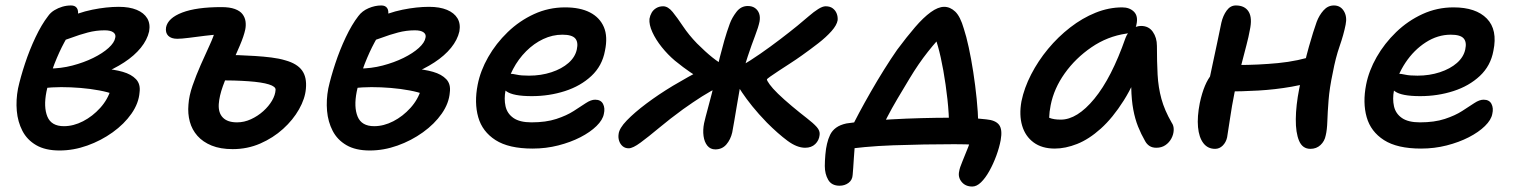

<svg xmlns="http://www.w3.org/2000/svg" viewBox="-20 -534 5552 703"><path d="M198 17Q146 17 112.5 -2.5Q79 -22 62 -55Q45 -88 41.5 -128Q38 -168 46 -210Q55 -251 71.5 -301Q88 -351 110 -397.5Q132 -444 156 -475Q165 -488 179 -496.5Q193 -505 208.5 -509.5Q224 -514 240 -514Q255 -514 261.5 -504.5Q268 -495 265 -477Q261 -461 247.5 -437Q234 -413 215.5 -379Q197 -345 179.5 -300.5Q162 -256 150 -198Q139 -142 153.5 -107Q168 -72 214 -72Q249 -72 284 -90Q319 -108 347 -139Q375 -170 386 -208L396 -189Q375 -197 343 -203Q311 -209 275 -212Q239 -215 204 -215Q169 -215 141 -211L158 -283Q203 -283 245 -294Q287 -305 321.5 -322Q356 -339 377.5 -358.5Q399 -378 402 -396Q405 -408 395 -415.5Q385 -423 363 -423Q332 -423 301.5 -415Q271 -407 240.5 -395.5Q210 -384 177 -375Q161 -372 150.5 -381Q140 -390 144 -406Q147 -423 166 -437.5Q185 -452 205 -460Q266 -488 318 -498.5Q370 -509 415 -509Q454 -509 480.5 -498Q507 -487 519 -467Q531 -447 526 -419Q519 -388 495.5 -359Q472 -330 434.5 -305.5Q397 -281 351 -263Q305 -245 253 -236L268 -284Q315 -286 356.5 -283Q398 -280 429.5 -271Q461 -262 478 -244Q495 -226 491 -196Q488 -156 461.5 -118Q435 -80 392.5 -49.5Q350 -19 299.5 -1Q249 17 198 17Z M832 12Q787 12 755 -1Q723 -14 703 -36.5Q683 -59 675 -88.5Q667 -118 670 -151Q672 -183 685 -220.5Q698 -258 715 -296.5Q732 -335 747.5 -368.5Q763 -402 769 -426L787 -408Q762 -407 730.5 -403Q699 -399 671.5 -395.5Q644 -392 629 -392Q607 -392 596 -403Q585 -414 588 -434Q595 -468 647 -488Q699 -508 791 -508Q821 -508 840 -501Q859 -494 868 -482Q877 -470 879 -455.5Q881 -441 878 -426Q873 -402 858 -367Q843 -332 826 -293.5Q809 -255 796 -218.5Q783 -182 781 -153Q779 -121 796 -103.5Q813 -86 848 -86Q874 -86 899 -97.5Q924 -109 944 -127Q964 -145 976 -165.5Q988 -186 989 -205Q990 -217 964.5 -225Q939 -233 890 -236.5Q841 -240 774 -240Q753 -240 741.5 -252.5Q730 -265 734 -285Q738 -308 757 -320.5Q776 -333 801 -333Q825 -333 854 -332Q883 -331 914 -329Q945 -327 973.5 -323.5Q1002 -320 1025 -313Q1068 -301 1086 -276Q1104 -251 1100 -209Q1097 -173 1075 -134Q1053 -95 1016.5 -62Q980 -29 933 -8.5Q886 12 832 12Z M1334 17Q1282 17 1248.5 -2.5Q1215 -22 1198 -55Q1181 -88 1177.5 -128Q1174 -168 1182 -210Q1191 -251 1207.5 -301Q1224 -351 1246 -397.5Q1268 -444 1292 -475Q1306 -494 1329.5 -504Q1353 -514 1376 -514Q1391 -514 1397.5 -504.5Q1404 -495 1401 -477Q1397 -461 1383.5 -437Q1370 -413 1351.5 -379Q1333 -345 1315.5 -300.5Q1298 -256 1286 -198Q1275 -142 1289.5 -107Q1304 -72 1350 -72Q1385 -72 1420 -90Q1455 -108 1483 -139Q1511 -170 1522 -208L1532 -189Q1511 -197 1479 -203Q1447 -209 1411 -212Q1375 -215 1340 -215Q1305 -215 1277 -211L1294 -283Q1339 -283 1381 -294Q1423 -305 1457.5 -322Q1492 -339 1513.5 -358.5Q1535 -378 1538 -396Q1541 -408 1531 -415.5Q1521 -423 1499 -423Q1468 -423 1437.5 -415Q1407 -407 1376.5 -395.5Q1346 -384 1313 -375Q1297 -372 1286.5 -381Q1276 -390 1280 -406Q1283 -423 1302 -437.5Q1321 -452 1341 -460Q1402 -488 1454 -498.5Q1506 -509 1551 -509Q1590 -509 1616.5 -498Q1643 -487 1655 -467Q1667 -447 1662 -419Q1655 -388 1631.5 -359Q1608 -330 1570.5 -305.5Q1533 -281 1487 -263Q1441 -245 1389 -236L1404 -284Q1451 -286 1492.5 -283Q1534 -280 1565.5 -271Q1597 -262 1614 -244Q1631 -226 1627 -196Q1624 -156 1597.5 -118Q1571 -80 1528.5 -49.5Q1486 -19 1435.5 -1Q1385 17 1334 17Z M1930 10Q1843 10 1794.5 -21Q1746 -52 1731 -105Q1716 -158 1729 -224Q1739 -275 1767.5 -325Q1796 -375 1839 -416.5Q1882 -458 1935.5 -482.5Q1989 -507 2049 -507Q2104 -507 2140 -488.5Q2176 -470 2191 -435Q2206 -400 2195 -348Q2185 -293 2145.5 -256Q2106 -219 2048.5 -200.5Q1991 -182 1927 -182Q1859 -182 1834.5 -199.5Q1810 -217 1814 -239Q1817 -251 1824.5 -257.5Q1832 -264 1847 -264Q1857 -264 1872.5 -260.5Q1888 -257 1917 -257Q1961 -257 1999 -269.5Q2037 -282 2061.5 -303.5Q2086 -325 2092 -353Q2098 -380 2086 -393.5Q2074 -407 2039 -407Q2003 -407 1969 -391Q1935 -375 1906.5 -346.5Q1878 -318 1858.5 -281Q1839 -244 1831 -203Q1825 -172 1831 -145Q1837 -118 1860 -102Q1883 -86 1926 -86Q1979 -86 2017 -98.5Q2055 -111 2080.5 -127.5Q2106 -144 2125 -156.5Q2144 -169 2159 -169Q2180 -169 2188 -153.5Q2196 -138 2191 -117Q2187 -95 2164 -72.5Q2141 -50 2105 -31.5Q2069 -13 2024 -1.5Q1979 10 1930 10Z M2928 7Q2898 7 2863.5 -18.5Q2829 -44 2788 -85Q2757 -117 2734.5 -145Q2712 -173 2697 -195.5Q2682 -218 2673 -234Q2670 -240 2668.5 -246.5Q2667 -253 2669 -260Q2670 -269 2677.5 -277.5Q2685 -286 2693 -292Q2726 -311 2763.5 -337Q2801 -363 2837 -390.5Q2873 -418 2900 -440Q2922 -458 2941 -474.5Q2960 -491 2976 -501Q2992 -511 3003 -511Q3019 -511 3029 -503.5Q3039 -496 3043.5 -484.5Q3048 -473 3047 -460Q3044 -442 3024.5 -420Q3005 -398 2976 -375.5Q2947 -353 2916 -331Q2895 -316 2872.5 -301.5Q2850 -287 2831 -274.5Q2812 -262 2800 -253.5Q2788 -245 2788 -243Q2788 -239 2798 -225Q2808 -211 2828.5 -191Q2849 -171 2880 -145Q2910 -120 2934 -101.5Q2958 -83 2970.5 -69Q2983 -55 2981 -40Q2979 -20 2965 -6.5Q2951 7 2928 7ZM2282 9Q2269 9 2260 1.5Q2251 -6 2247 -18Q2243 -30 2245 -43Q2247 -64 2275 -93Q2303 -122 2347 -155Q2391 -188 2444 -220Q2478 -240 2499.5 -252Q2521 -264 2533.5 -270.5Q2546 -277 2553 -280L2570 -234Q2564 -236 2548 -244.5Q2532 -253 2507.5 -269.5Q2483 -286 2451 -312Q2425 -334 2403 -361.5Q2381 -389 2368.5 -416.5Q2356 -444 2358 -465Q2360 -477 2366 -487.5Q2372 -498 2383 -504.5Q2394 -511 2408 -511Q2426 -511 2443 -490Q2460 -469 2481 -437.5Q2502 -406 2532 -375Q2563 -344 2588 -324Q2613 -304 2633 -294L2615 -217Q2582 -201 2550.5 -181Q2519 -161 2481 -134Q2433 -99 2393.5 -66Q2354 -33 2325.5 -12Q2297 9 2282 9ZM2599 13Q2581 13 2570 -0.5Q2559 -14 2556 -36Q2553 -58 2558 -83Q2563 -105 2570.5 -132Q2578 -159 2586.5 -192.5Q2595 -226 2603 -267Q2608 -294 2615.5 -324Q2623 -354 2632 -385.5Q2641 -417 2652 -447Q2660 -469 2676.5 -490.5Q2693 -512 2718 -512Q2734 -512 2744.5 -504.5Q2755 -497 2759.5 -484.5Q2764 -472 2761 -455Q2757 -435 2744.5 -402.5Q2732 -370 2718 -328Q2704 -286 2694 -239Q2692 -228 2687.5 -202.5Q2683 -177 2678 -147.5Q2673 -118 2668.5 -91Q2664 -64 2661 -49Q2655 -23 2639.5 -5Q2624 13 2599 13Z M3096 -62Q3107 -86 3126 -121.5Q3145 -157 3168.5 -198Q3192 -239 3217 -279Q3242 -319 3265 -352Q3300 -399 3330.5 -434.5Q3361 -470 3388 -489.5Q3415 -509 3437 -509Q3459 -509 3477.5 -491.5Q3496 -474 3509 -429Q3518 -402 3527 -360.5Q3536 -319 3543.5 -270.5Q3551 -222 3556 -172.5Q3561 -123 3562 -80L3455 -68Q3455 -116 3449 -170.5Q3443 -225 3434 -275.5Q3425 -326 3414.5 -363.5Q3404 -401 3395 -415L3443 -418Q3412 -388 3377.5 -344.5Q3343 -301 3310 -246Q3287 -208 3266 -172.5Q3245 -137 3228.5 -105Q3212 -73 3199 -45ZM3540 149Q3515 149 3501 132Q3487 115 3492 93Q3494 80 3504 56.5Q3514 33 3525 4.5Q3536 -24 3542 -52L3593 -1Q3578 -2 3549 -4Q3520 -6 3474 -6Q3421 -6 3363.5 -5Q3306 -4 3250.5 -2Q3195 0 3146.5 4.5Q3098 9 3061 15L3114 -30Q3111 -17 3109.5 2.5Q3108 22 3106.5 43Q3105 64 3104 81Q3103 98 3102 106Q3101 125 3087 135.5Q3073 146 3054 146Q3025 146 3012.5 124.5Q3000 103 3000 74Q3000 56 3002 32.5Q3004 9 3008 -7Q3012 -25 3019.5 -40.5Q3027 -56 3041.5 -66.5Q3056 -77 3079 -82Q3105 -86 3148 -90Q3191 -94 3244.5 -97Q3298 -100 3354.5 -101.5Q3411 -103 3463 -103Q3489 -103 3523.5 -102Q3558 -101 3591 -97Q3625 -94 3638 -77Q3651 -60 3644 -21Q3639 6 3628 36Q3617 66 3602.5 92Q3588 118 3572 133.5Q3556 149 3540 149Z M3842 10Q3795 10 3764.5 -12.5Q3734 -35 3722.5 -74Q3711 -113 3720 -163Q3730 -212 3755.5 -261.5Q3781 -311 3817.5 -355Q3854 -399 3898.5 -433.5Q3943 -468 3991.5 -487.5Q4040 -507 4089 -507Q4116 -507 4132 -491Q4148 -475 4141 -444Q4139 -431 4129.5 -422Q4120 -413 4104 -411Q4035 -401 3976.5 -361Q3918 -321 3878.5 -265.5Q3839 -210 3827 -149Q3822 -124 3821.5 -103.5Q3821 -83 3829 -51L3788 -131Q3807 -109 3822.5 -102.5Q3838 -96 3864 -96Q3924 -96 3987 -172.5Q4050 -249 4101 -395Q4109 -416 4124.5 -427.5Q4140 -439 4158 -439Q4186 -439 4201 -417.5Q4216 -396 4216 -366Q4216 -308 4218.5 -261Q4221 -214 4232.5 -172Q4244 -130 4270 -85Q4278 -74 4277.5 -58Q4277 -42 4269 -27Q4261 -12 4247 -2.5Q4233 7 4214 7Q4199 7 4189 0.5Q4179 -6 4173 -17Q4158 -43 4147 -70.5Q4136 -98 4129.5 -132.5Q4123 -167 4122 -213.5Q4121 -260 4126 -323L4168 -325Q4135 -230 4094.5 -166Q4054 -102 4010.5 -63Q3967 -24 3924 -7Q3881 10 3842 10Z M4429 11Q4402 11 4386 -10Q4370 -31 4366.5 -68.5Q4363 -106 4373 -157Q4381 -194 4392 -220Q4403 -246 4416.5 -261.5Q4430 -277 4444 -285Q4455 -291 4474 -293.5Q4493 -296 4513 -296Q4586 -296 4659.5 -303Q4733 -310 4802 -333L4822 -247Q4769 -227 4709 -216.5Q4649 -206 4587.5 -202.5Q4526 -199 4468 -199L4402 -214Q4410 -253 4419 -294.5Q4428 -336 4436.5 -376.5Q4445 -417 4452 -451Q4458 -477 4471.5 -495.5Q4485 -514 4505 -514Q4538 -514 4552 -491Q4566 -468 4556 -423Q4552 -400 4544 -369.5Q4536 -339 4527.5 -306Q4519 -273 4511.5 -243.5Q4504 -214 4500 -194Q4490 -144 4484 -102Q4478 -60 4473 -31Q4469 -13 4457 -1Q4445 11 4429 11ZM4778 11Q4749 11 4736.5 -18.5Q4724 -48 4724.5 -98Q4725 -148 4737 -209Q4756 -305 4772.5 -363Q4789 -421 4801 -454Q4810 -478 4826 -496Q4842 -514 4864 -514Q4888 -514 4900.5 -493.5Q4913 -473 4907 -444Q4900 -408 4885 -365Q4870 -322 4860 -268Q4848 -212 4844.5 -167Q4841 -122 4840 -90Q4839 -58 4834 -38Q4830 -17 4815 -3Q4800 11 4778 11Z M5183 10Q5096 10 5047.5 -21Q4999 -52 4984 -105Q4969 -158 4982 -224Q4992 -275 5020.5 -325Q5049 -375 5092 -416.5Q5135 -458 5188.5 -482.5Q5242 -507 5302 -507Q5384 -507 5424 -466Q5464 -425 5448 -348Q5438 -293 5398.5 -256Q5359 -219 5301.5 -200.5Q5244 -182 5180 -182Q5112 -182 5087.5 -199.5Q5063 -217 5067 -239Q5070 -251 5077.5 -257.5Q5085 -264 5100 -264Q5110 -264 5125.5 -260.5Q5141 -257 5170 -257Q5214 -257 5252 -269.5Q5290 -282 5314.5 -303.5Q5339 -325 5345 -353Q5351 -380 5339 -393.5Q5327 -407 5292 -407Q5244 -407 5200.5 -379Q5157 -351 5126 -304.5Q5095 -258 5084 -203Q5078 -172 5084 -145Q5090 -118 5113 -102Q5136 -86 5179 -86Q5232 -86 5270 -98.5Q5308 -111 5333.5 -127.5Q5359 -144 5378 -156.5Q5397 -169 5412 -169Q5433 -169 5441 -153.5Q5449 -138 5444 -117Q5440 -95 5417 -72.5Q5394 -50 5358 -31.5Q5322 -13 5277 -1.5Q5232 10 5183 10Z"/></svg>

Font: Shantell Sans Medium
Style: Italic
Weight: 500
Italic angle: -11°
Designer: Stephen Nixon, Anya Danilova, Shantell Martin
Foundry: Arrow Type
Version: Version 1.011;[c5ecc13dd]